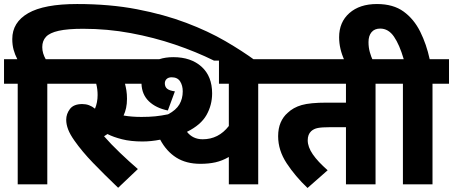

<svg xmlns="http://www.w3.org/2000/svg" viewBox="-20 -916 2251 954"><path d="M68 -500H0V-622H66Q54 -645 47.5 -669Q41 -693 41 -722Q41 -805 120 -850.5Q199 -896 363 -896Q526 -896 661 -870Q796 -844 905.5 -802.5Q1015 -761 1100 -711.5Q1185 -662 1249 -615H1043Q954 -659 849.5 -694.5Q745 -730 629.5 -751.5Q514 -773 393 -773Q316 -773 271.5 -763Q227 -753 208.5 -733Q190 -713 190 -682Q190 -666 194.5 -651Q199 -636 207 -622H297V-500H215V0H68Z M665 -76 567 17Q496 -51 442 -107Q388 -163 350 -217Q328 -248 318.5 -273Q309 -298 309 -321Q309 -350 327.5 -374.5Q346 -399 389 -399Q424 -399 452 -376Q465 -407 465 -444Q465 -473 458 -500H283V-622H772Q803 -632 841 -632Q929 -632 981.5 -584.5Q1034 -537 1034 -452Q1034 -394 1006 -344.5Q978 -295 909 -261Q938 -224 987 -224Q1066 -224 1117 -290V-500H1068V-622H1345V-500H1263V0H1117V-136Q1084 -117 1050.5 -109.5Q1017 -102 976 -102Q905 -102 856 -133Q807 -164 776 -222Q731 -213 688 -213Q630 -213 586.5 -224Q543 -235 514 -250Q506 -244 497 -239Q531 -200 576 -157Q621 -114 665 -76ZM683 -335Q721 -335 751 -338Q781 -341 815 -348Q855 -369 871.5 -397.5Q888 -426 888 -462Q888 -491 875 -511.5Q862 -532 833 -532Q817 -532 808 -523.5Q799 -515 799 -502Q799 -485 810 -475.5Q821 -466 849 -462L814 -367Q755 -379 720 -412.5Q685 -446 683 -500H601Q605 -485 608 -466.5Q611 -448 611 -425Q611 -400 606.5 -379.5Q602 -359 594 -342Q634 -335 683 -335Z M1846 -500V0H1699V-284H1620Q1579 -284 1559 -280Q1539 -276 1526 -264Q1509 -248 1509 -219Q1509 -186 1534 -149.5Q1559 -113 1608 -70L1508 18Q1447 -40 1404.5 -104.5Q1362 -169 1362 -239Q1362 -278 1374.5 -307Q1387 -336 1409 -355Q1437 -382 1479 -394Q1521 -406 1603 -406H1699V-500H1331V-622H1927V-500Z M1692 -615Q1665 -673 1665 -731Q1665 -806 1716 -851Q1767 -896 1853 -896Q1934 -896 1985.5 -858.5Q2037 -821 2068 -758.5Q2099 -696 2115 -622H2211V-500H2129V0H1982V-500H1914V-622H1986Q1965 -694 1937.5 -734Q1910 -774 1869 -774Q1841 -774 1826 -756Q1811 -738 1811 -707Q1811 -680 1817.5 -657Q1824 -634 1833 -615Z"/></svg>

Font: Noto Sans Devanagari SemiCondensed ExtraBold
Style: Regular
Weight: 800
Width: 4
Designer: Jelle Bosma - Monotype Design Team
Foundry: Monotype Imaging Inc.
Version: Version 2.004; ttfautohint (v1.8.4.7-5d5b)